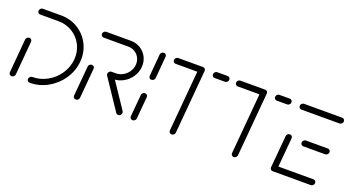

<svg xmlns="http://www.w3.org/2000/svg" viewBox="-43 -931 2440 1344"><g transform="rotate(20 1176.5 -259.5)"><path d="M85.2 -295.2Q91.1 -295.2 95.9 -292.2Q100.7 -289.3 103.1 -284.1Q105.6 -278.9 105.2 -273L83.3 -22.2Q83 -16.3 79.4 -11.1Q75.9 -5.9 70.6 -3Q65.2 0 59.3 0Q53.3 0 48.3 -3Q43.3 -5.9 40.9 -11.1Q38.5 -16.3 38.9 -22.2L60.7 -273Q61.1 -278.9 64.6 -284.1Q68.1 -289.3 73.7 -292.2Q79.3 -295.2 85.2 -295.2ZM174.1 -22.2Q174.4 -28.1 178 -33.3Q181.5 -38.5 186.9 -41.5Q192.2 -44.4 198.1 -44.4Q256.3 -44.4 308.3 -73.3Q360.4 -102.2 393.5 -151.7Q426.7 -201.1 431.9 -259.3Q437 -317.4 412.4 -366.9Q387.8 -416.3 340.9 -445.2Q294.1 -474.1 235.9 -474.1H100.7Q94.8 -474.1 89.8 -477Q84.8 -480 82.4 -485.2Q80 -490.4 80.4 -496.3Q80.7 -502.2 84.3 -507.4Q87.8 -512.6 93.1 -515.6Q98.5 -518.5 104.4 -518.5H239.6Q310 -518.5 366.5 -483.5Q423 -448.5 452.8 -389.1Q482.6 -329.6 476.3 -259.3Q470 -188.9 430 -129.4Q390 -70 327.4 -35Q264.8 0 194.4 0Q188.5 0 183.5 -3Q178.5 -5.9 176.1 -11.1Q173.7 -16.3 174.1 -22.2Z M537.4 0Q531.5 0 526.5 -3Q521.5 -5.9 519.1 -11.1Q516.7 -16.3 517 -22.2L536.7 -244.8Q537 -250.7 540.6 -255.9Q544.1 -261.1 549.4 -264.1Q554.8 -267 560.7 -267Q566.7 -267 571.7 -264.1Q576.7 -261.1 579.1 -255.9Q581.5 -250.7 581.1 -244.8L561.5 -22.2Q561.1 -16.3 557.6 -11.1Q554.1 -5.9 548.7 -3Q543.3 0 537.4 0ZM877 -22.2Q876.7 -16.3 873.1 -11.1Q869.6 -5.9 864.4 -3Q859.3 0 853 0Q847.8 0 843.5 -2.2Q839.3 -4.4 836.3 -8.5L686.3 -232.6Q684.4 -235.6 683.5 -238.9Q682.6 -242.2 683 -245.9Q683.3 -251.9 686.9 -257Q690.4 -262.2 695.7 -265.2Q701.1 -268.1 707 -268.1Q712.6 -268.1 717 -265.7Q721.5 -263.3 724.1 -259.3L873.7 -35.9Q875.9 -33.3 876.7 -29.8Q877.4 -26.3 877 -22.2ZM683 -246.3Q683.3 -252.2 686.9 -257.4Q690.4 -262.6 695.7 -265.6Q701.1 -268.5 707 -268.5H737.8Q765.6 -268.5 790.4 -282.4Q815.2 -296.3 831.1 -319.8Q847 -343.3 849.6 -371.5Q851.9 -399.3 840.2 -422.8Q828.5 -446.3 806.1 -460.2Q783.7 -474.1 755.9 -474.1H573Q567 -474.1 562 -477Q557 -480 554.6 -485.2Q552.2 -490.4 552.6 -496.3Q553 -502.2 556.5 -507.4Q560 -512.6 565.4 -515.6Q570.7 -518.5 576.7 -518.5H759.6Q799.6 -518.5 831.7 -498.7Q863.7 -478.9 880.6 -445.2Q897.4 -411.5 894.1 -371.5Q890.7 -331.5 868 -297.6Q845.2 -263.7 809.6 -243.9Q774.1 -224.1 734.1 -224.1H703.3Q697.4 -224.1 692.4 -227Q687.4 -230 685 -235.2Q682.6 -240.4 683 -246.3Z M960.4 0Q954.4 0 949.4 -3Q944.4 -5.9 942 -11.1Q939.6 -16.3 940 -22.2L954.4 -185.2Q954.8 -191.1 958.3 -196.3Q961.9 -201.5 967.2 -204.4Q972.6 -207.4 978.5 -207.4Q984.4 -207.4 989.4 -204.4Q994.4 -201.5 996.9 -196.3Q999.3 -191.1 998.9 -185.2L984.4 -22.2Q984.1 -16.3 980.6 -11.1Q977 -5.9 971.7 -3Q966.3 0 960.4 0ZM987.4 -311.1Q981.5 -311.1 976.7 -314.1Q971.9 -317 969.4 -322.2Q967 -327.4 967.4 -333.3L981.5 -496.3Q981.9 -502.2 985.4 -507.4Q988.9 -512.6 994.3 -515.6Q999.6 -518.5 1005.6 -518.5Q1011.5 -518.5 1016.5 -515.6Q1021.5 -512.6 1023.9 -507.4Q1026.3 -502.2 1025.9 -496.3L1011.9 -333.3Q1011.5 -327.4 1008 -322.2Q1004.4 -317 998.9 -314.1Q993.3 -311.1 987.4 -311.1Z M1317 -498.5 1275.2 -22.2Q1274.8 -16.3 1271.3 -11.1Q1267.8 -5.9 1262.4 -3Q1257 0 1251.1 0Q1245.2 0 1240.2 -3Q1235.2 -5.9 1232.8 -11.1Q1230.4 -16.3 1230.7 -22.2L1272.6 -498.5ZM1088.9 -496.3Q1089.3 -502.2 1092.8 -507.4Q1096.3 -512.6 1101.7 -515.6Q1107 -518.5 1113 -518.5H1296.3Q1302.2 -518.5 1307.2 -515.6Q1312.2 -512.6 1314.6 -507.4Q1317 -502.2 1316.7 -496.3Q1316.3 -490.4 1312.8 -485.2Q1309.3 -480 1303.9 -477Q1298.5 -474.1 1292.6 -474.1H1109.3Q1103.3 -474.1 1098.3 -477Q1093.3 -480 1090.9 -485.2Q1088.5 -490.4 1088.9 -496.3ZM1379.6 -496.3Q1380 -502.2 1383.5 -507.4Q1387 -512.6 1392.4 -515.6Q1397.8 -518.5 1403.7 -518.5H1479.6Q1485.6 -518.5 1490.6 -515.6Q1495.6 -512.6 1498 -507.4Q1500.4 -502.2 1500 -496.3Q1499.6 -490.4 1496.1 -485.2Q1492.6 -480 1487.2 -477Q1481.9 -474.1 1475.9 -474.1H1400Q1394.1 -474.1 1389.1 -477Q1384.1 -480 1381.7 -485.2Q1379.3 -490.4 1379.6 -496.3Z M1780 -498.5 1738.1 -22.2Q1737.8 -16.3 1734.3 -11.1Q1730.7 -5.9 1725.4 -3Q1720 0 1714.1 0Q1708.1 0 1703.1 -3Q1698.1 -5.9 1695.7 -11.1Q1693.3 -16.3 1693.7 -22.2L1735.6 -498.5ZM1551.9 -496.3Q1552.2 -502.2 1555.7 -507.4Q1559.3 -512.6 1564.6 -515.6Q1570 -518.5 1575.9 -518.5H1759.3Q1765.2 -518.5 1770.2 -515.6Q1775.2 -512.6 1777.6 -507.4Q1780 -502.2 1779.6 -496.3Q1779.3 -490.4 1775.7 -485.2Q1772.2 -480 1766.9 -477Q1761.5 -474.1 1755.6 -474.1H1572.2Q1566.3 -474.1 1561.3 -477Q1556.3 -480 1553.9 -485.2Q1551.5 -490.4 1551.9 -496.3ZM1842.6 -496.3Q1843 -502.2 1846.5 -507.4Q1850 -512.6 1855.4 -515.6Q1860.7 -518.5 1866.7 -518.5H1942.6Q1948.5 -518.5 1953.5 -515.6Q1958.5 -512.6 1960.9 -507.4Q1963.3 -502.2 1963 -496.3Q1962.6 -490.4 1959.1 -485.2Q1955.6 -480 1950.2 -477Q1944.8 -474.1 1938.9 -474.1H1863Q1857 -474.1 1852 -477Q1847 -480 1844.6 -485.2Q1842.2 -490.4 1842.6 -496.3Z M1984.4 -22.2 2005.6 -261.5Q2005.9 -267.4 2009.4 -272.6Q2013 -277.8 2018.3 -280.7Q2023.7 -283.7 2029.6 -283.7Q2035.6 -283.7 2040.6 -280.7Q2045.6 -277.8 2048 -272.6Q2050.4 -267.4 2050 -261.5L2028.9 -22.2ZM2311.9 -22.2Q2311.5 -16.3 2308 -11.1Q2304.4 -5.9 2299.1 -3Q2293.7 0 2287.8 0H2004.8Q1998.9 0 1993.9 -3Q1988.9 -5.9 1986.5 -11.1Q1984.1 -16.3 1984.4 -22.2Q1984.8 -28.1 1988.3 -33.3Q1991.9 -38.5 1997.2 -41.5Q2002.6 -44.4 2008.5 -44.4H2291.5Q2297.4 -44.4 2302.4 -41.5Q2307.4 -38.5 2309.8 -33.3Q2312.2 -28.1 2311.9 -22.2ZM2126.3 -259.3Q2126.7 -265.2 2130.2 -270.4Q2133.7 -275.6 2139.1 -278.5Q2144.4 -281.5 2150.4 -281.5H2312.2Q2318.1 -281.5 2323.1 -278.5Q2328.1 -275.6 2330.6 -270.4Q2333 -265.2 2332.6 -259.3Q2332.2 -253.3 2328.7 -248.1Q2325.2 -243 2319.8 -240Q2314.4 -237 2308.5 -237H2146.7Q2140.7 -237 2135.7 -240Q2130.7 -243 2128.3 -248.1Q2125.9 -253.3 2126.3 -259.3ZM2025.9 -496.3Q2026.3 -502.2 2029.8 -507.4Q2033.3 -512.6 2038.7 -515.6Q2044.1 -518.5 2050 -518.5H2333Q2338.9 -518.5 2343.9 -515.6Q2348.9 -512.6 2351.3 -507.4Q2353.7 -502.2 2353.3 -496.3Q2353 -490.4 2349.4 -485.2Q2345.9 -480 2340.6 -477Q2335.2 -474.1 2329.3 -474.1H2046.3Q2040.4 -474.1 2035.4 -477Q2030.4 -480 2028 -485.2Q2025.6 -490.4 2025.9 -496.3Z"/></g></svg>

Font: 26F Galaxy Sans Oblique
Style: Regular
Weight: 400
Italic angle: -5°
Designer: C₂₉H₂₅N₃O₅
Version: Version 1.200;FEAKit 1.0